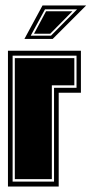

<svg xmlns="http://www.w3.org/2000/svg" viewBox="-20 -680 334 700"><path d="M9 0V-495H275V-342H194V0ZM26 -18H177V-360H259V-477H26ZM34 -27V-468H251V-369H169V-27ZM135 -660H294L172 -538H69ZM92 -550H166L261 -646H144ZM104 -557 148 -639H244L163 -557Z"/></svg>

Font: Alumni Sans Collegiate One
Style: Regular
Weight: 400
Designer: Robert E. Leuschke
Foundry: Robert E. Leuschke
Version: Version 1.100